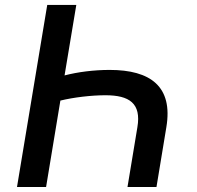

<svg xmlns="http://www.w3.org/2000/svg" viewBox="-20 -747 785 767"><path d="M605.1 0 644.5 -238.6C671.9 -401.6 581 -467.7 418 -467.7C355.5 -467.7 290.8 -459.5 237.9 -445.7L284.8 -727.3H168.7L47.9 0H164.1L221.2 -345.2C274.9 -358.3 345.5 -366.5 401.3 -366.5C496.4 -366.5 545.1 -334.5 528.8 -238.6L489.3 0Z"/></svg>

Font: Magic Ui Pro Semi Bold
Style: Italic
Weight: 600
Italic angle: -9.39999°
Designer: Stefan Endress, Andreas Faust
Version: Version 1.000;FEAKit 1.0